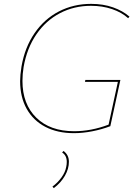

<svg xmlns="http://www.w3.org/2000/svg" viewBox="-20 -683 703 992"><path d="M102 -337Q96 -300 96 -265Q96 -145 167.5 -75Q239 -5 363 -5Q451 -5 541 -39L589 -260H419L421 -270H602L550 -31Q505 -14 456 -4.5Q407 5 362 5Q277 5 214.5 -27.5Q152 -60 118 -120.5Q84 -181 84 -264Q84 -294 91 -339Q108 -438 158.5 -511.5Q209 -585 284.5 -624Q360 -663 451 -663Q513 -663 564 -645Q615 -627 649 -597L642 -589Q609 -619 559 -636Q509 -653 450 -653Q363 -653 290 -615Q217 -577 168 -505.5Q119 -434 102 -337ZM251 281Q278 261 297.5 234Q317 207 322 180Q325 167 325 154Q325 120 301 105L308 97Q336 117 336 153Q336 189 315.5 225Q295 261 258 289Z"/></svg>

Font: Ysabeau Hairline
Style: Italic
Weight: 100
Italic angle: -12°
Designer: Christian Thalmann (Catharsis Fonts)
Version: Version 0.003